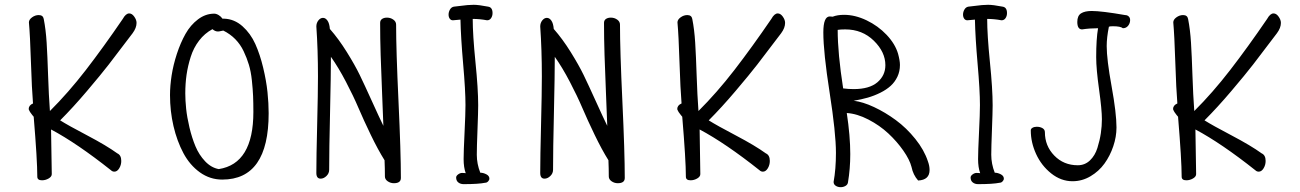

<svg xmlns="http://www.w3.org/2000/svg" viewBox="-20 -753 5444 804"><path d="M471.2 -110.8Q487.8 -103.5 487.8 -79.1Q487.8 -62 479.2 -48.1Q470.7 -34.2 459 -34.2Q450.7 -34.2 444.8 -40Q302.7 -152.8 193.8 -210.9Q196.8 -27.8 196.8 -23.9Q196.8 -13.2 183.6 -5.6Q170.4 2 155.8 2Q136.2 2 136.2 -13.2Q136.2 -82.5 121.1 -264.2Q120.1 -265.1 115.2 -271.2Q110.4 -277.3 106.7 -282.7Q103 -288.1 100.1 -295.9Q100.1 -312 118.2 -319.8Q113.3 -378.4 109.6 -491.9Q106 -605.5 101.1 -659.2Q101.1 -670.9 114.3 -680.4Q127.4 -689.9 142.1 -689.9Q160.2 -689.9 163.1 -673.8Q171.9 -629.4 175.3 -574.5Q178.7 -519.5 181.4 -437.3Q184.1 -355 189 -288.1Q265.6 -364.3 339.4 -459.7Q413.1 -555.2 494.1 -673.8Q506.8 -696.8 521 -696.8Q532.7 -696.8 542.2 -683.3Q551.8 -669.9 551.8 -657.2Q551.8 -636.2 535.2 -613.8Q467.3 -523.9 435.3 -482.7Q403.3 -441.4 344.5 -372.1Q285.6 -302.7 231.9 -249Q265.1 -228 345.5 -185.8Q425.8 -143.6 471.2 -110.8Z M691.9 -355Q691.9 -393.1 698.7 -437.3Q705.6 -481.4 720.7 -527.6Q735.8 -573.7 756.8 -611.1Q777.8 -648.4 809.3 -672.1Q840.8 -695.8 877 -695.8Q885.7 -695.8 895.8 -689.7Q905.8 -683.6 911.6 -674.8H918.9Q961.4 -673.3 995.4 -643.1Q1029.3 -612.8 1049.1 -568.8Q1068.8 -524.9 1082 -469.7Q1095.2 -414.6 1100.1 -367.4Q1105 -320.3 1105 -278.8Q1105 -1 910.6 -1Q859.4 -1 817.1 -31.2Q774.9 -61.5 748 -111.8Q721.2 -162.1 706.5 -224.9Q691.9 -287.6 691.9 -355ZM915 -625Q912.6 -625 905 -623Q897.5 -621.1 892.6 -621.1Q880.9 -621.1 869.6 -630.9Q836.9 -613.3 813.7 -583Q790.5 -552.7 778.6 -514.9Q766.6 -477.1 761.2 -439.9Q755.9 -402.8 755.9 -361.8Q755.9 -333 759.5 -297.6Q763.2 -262.2 773.4 -219Q783.7 -175.8 798.6 -140.1Q813.5 -104.5 838.9 -77.6Q864.3 -50.8 896 -44.9Q1041 -67.4 1041 -284.2Q1041 -322.8 1039.8 -351.1Q1038.6 -379.4 1034.7 -416.5Q1030.8 -453.6 1022.2 -481.9Q1013.7 -510.3 1000.2 -538.6Q986.8 -566.9 965.3 -588.9Q943.8 -610.8 915 -625Z M1571.8 -657.2Q1571.8 -668 1579.8 -673.6Q1587.9 -679.2 1600.6 -679.2Q1615.2 -679.2 1627 -670.9Q1638.7 -662.6 1638.7 -649.9Q1638.7 -543 1648.7 -328.9Q1658.7 -114.7 1658.7 -7.8Q1658.7 14.2 1629.4 14.2Q1615.2 14.2 1603.5 6.1Q1591.8 -2 1591.8 -14.2Q1591.8 -47.9 1590.3 -82Q1562.5 -126.5 1532.7 -188.2Q1502.9 -250 1481.4 -300.3Q1460 -350.6 1428.7 -410.4Q1397.5 -470.2 1365.7 -515.1Q1365.7 -439.5 1362.1 -282.5Q1358.4 -125.5 1358.4 -42Q1358.4 -26.9 1346.9 -15.9Q1335.4 -4.9 1322.8 -4.9Q1304.7 -4.9 1304.7 -28.8Q1304.7 -95.2 1308.1 -229.7Q1311.5 -364.3 1311.5 -433.1Q1311.5 -544.4 1304.7 -642.1Q1304.7 -656.7 1313.2 -667.5Q1321.8 -678.2 1332.5 -678.2Q1343.3 -678.2 1351.3 -666.7Q1359.4 -655.3 1361.3 -631.8Q1397.9 -590.3 1432.1 -535.4Q1466.3 -480.5 1486.1 -439.7Q1505.9 -398.9 1537.6 -328.9Q1569.3 -258.8 1585.4 -226.1Q1584 -269 1580.1 -360.4Q1576.2 -451.7 1574 -522.2Q1571.8 -592.8 1571.8 -657.2Z M1921.4 18.1Q1908.2 18.1 1899.2 11Q1890.1 3.9 1890.1 -9.8Q1890.1 -16.6 1898.4 -22.7Q1906.7 -28.8 1914.6 -28.8Q1924.3 -28.8 1930.2 -27.8Q1921.4 -52.2 1921.4 -86.9Q1921.4 -117.7 1925.3 -197.8Q1929.2 -277.8 1929.2 -313Q1929.2 -374.5 1919.4 -485.6Q1909.7 -596.7 1908.2 -670.9L1876.5 -668Q1868.2 -668 1863.3 -674.8Q1858.4 -681.6 1858.4 -691.9Q1858.4 -703.1 1864.3 -713.1Q1870.1 -723.1 1880.4 -725.1Q1886.2 -725.6 1905.3 -728Q1924.3 -730.5 1937.5 -731.7Q1950.7 -732.9 1963.4 -732.9Q1984.4 -732.9 2024.4 -725.1Q2042.5 -722.2 2042.5 -698.2Q2042.5 -686 2036.4 -677Q2030.3 -668 2019.5 -668Q1989.3 -673.8 1959.5 -673.8Q1959.5 -607.4 1970.9 -493.9Q1982.4 -380.4 1982.4 -312Q1982.4 -284.2 1979.5 -210Q1976.6 -135.7 1976.6 -105Q1976.6 -66.9 1991.2 -29.8Q2003.4 -29.8 2016.4 -23.2Q2029.3 -16.6 2029.3 -4.9Q2029.3 1 2023.9 6.6Q2018.6 12.2 2012.2 12.2Q1983.4 18.1 1921.4 18.1Z M2509.3 -657.2Q2509.3 -668 2517.3 -673.6Q2525.4 -679.2 2538.1 -679.2Q2552.7 -679.2 2564.5 -670.9Q2576.2 -662.6 2576.2 -649.9Q2576.2 -543 2586.2 -328.9Q2596.2 -114.7 2596.2 -7.8Q2596.2 14.2 2566.9 14.2Q2552.7 14.2 2541 6.1Q2529.3 -2 2529.3 -14.2Q2529.3 -47.9 2527.8 -82Q2500 -126.5 2470.2 -188.2Q2440.4 -250 2418.9 -300.3Q2397.5 -350.6 2366.2 -410.4Q2335 -470.2 2303.2 -515.1Q2303.2 -439.5 2299.6 -282.5Q2295.9 -125.5 2295.9 -42Q2295.9 -26.9 2284.4 -15.9Q2272.9 -4.9 2260.3 -4.9Q2242.2 -4.9 2242.2 -28.8Q2242.2 -95.2 2245.6 -229.7Q2249 -364.3 2249 -433.1Q2249 -544.4 2242.2 -642.1Q2242.2 -656.7 2250.7 -667.5Q2259.3 -678.2 2270 -678.2Q2280.8 -678.2 2288.8 -666.7Q2296.9 -655.3 2298.8 -631.8Q2335.4 -590.3 2369.6 -535.4Q2403.8 -480.5 2423.6 -439.7Q2443.4 -398.9 2475.1 -328.9Q2506.8 -258.8 2522.9 -226.1Q2521.5 -269 2517.6 -360.4Q2513.7 -451.7 2511.5 -522.2Q2509.3 -592.8 2509.3 -657.2Z M3187 -110.8Q3203.6 -103.5 3203.6 -79.1Q3203.6 -62 3195.1 -48.1Q3186.5 -34.2 3174.8 -34.2Q3166.5 -34.2 3160.6 -40Q3018.6 -152.8 2909.7 -210.9Q2912.6 -27.8 2912.6 -23.9Q2912.6 -13.2 2899.4 -5.6Q2886.2 2 2871.6 2Q2852.1 2 2852.1 -13.2Q2852.1 -82.5 2836.9 -264.2Q2835.9 -265.1 2831.1 -271.2Q2826.2 -277.3 2822.5 -282.7Q2818.8 -288.1 2815.9 -295.9Q2815.9 -312 2834 -319.8Q2829.1 -378.4 2825.4 -491.9Q2821.8 -605.5 2816.9 -659.2Q2816.9 -670.9 2830.1 -680.4Q2843.3 -689.9 2857.9 -689.9Q2876 -689.9 2878.9 -673.8Q2887.7 -629.4 2891.1 -574.5Q2894.5 -519.5 2897.2 -437.3Q2899.9 -355 2904.8 -288.1Q2981.4 -364.3 3055.2 -459.7Q3128.9 -555.2 3210 -673.8Q3222.7 -696.8 3236.8 -696.8Q3248.5 -696.8 3258.1 -683.3Q3267.6 -669.9 3267.6 -657.2Q3267.6 -636.2 3251 -613.8Q3183.1 -523.9 3151.1 -482.7Q3119.1 -441.4 3060.3 -372.1Q3001.5 -302.7 2947.8 -249Q2981 -228 3061.3 -185.8Q3141.6 -143.6 3187 -110.8Z M3427.7 -617.2Q3427.7 -684.1 3454.6 -684.1Q3461.9 -684.1 3466.8 -683.1Q3486.8 -690.9 3514.6 -690.9Q3560.5 -690.9 3608.6 -668Q3656.7 -645 3692.6 -607.2Q3728.5 -569.3 3740.7 -527.8Q3748.5 -499 3748.5 -481Q3748.5 -454.1 3737.8 -431.6Q3727.1 -409.2 3709.5 -393.3Q3691.9 -377.4 3666.5 -364.7Q3641.1 -352.1 3613.8 -344.2Q3586.4 -336.4 3554.7 -331.1Q3592.8 -326.7 3639.9 -304.7Q3687 -282.7 3731.4 -250Q3775.9 -217.3 3813 -171.1Q3850.1 -125 3865.7 -77.1Q3872.6 -58.6 3872.6 -41Q3872.6 0.5 3824.7 2.9Q3803.7 -20.5 3796.9 -54.2Q3789.1 -84.5 3762.7 -122.3Q3736.3 -160.2 3700 -194.1Q3663.6 -228 3616.5 -252.4Q3569.3 -276.9 3525.9 -279.8Q3540.5 -183.1 3540.5 -107.9Q3540.5 -45.9 3530.8 11.2Q3529.3 20.5 3520.3 25.6Q3511.2 30.8 3500.5 30.8Q3488.3 30.8 3479.5 24.9Q3470.7 19 3470.7 8.8Q3480.5 -44.9 3480.5 -112.8Q3480.5 -195.8 3454.1 -365Q3427.7 -534.2 3427.7 -617.2ZM3487.8 -627.9Q3487.8 -529.8 3510.7 -382.8Q3533.2 -379.9 3554.7 -379.9Q3620.6 -379.9 3654.1 -408.4Q3687.5 -437 3687.5 -480Q3687.5 -535.2 3639.2 -582.5Q3590.8 -629.9 3519.5 -629.9Q3499 -629.9 3487.8 -627.9Z M4075.7 18.1Q4062.5 18.1 4053.5 11Q4044.4 3.9 4044.4 -9.8Q4044.4 -16.6 4052.7 -22.7Q4061 -28.8 4068.8 -28.8Q4078.6 -28.8 4084.5 -27.8Q4075.7 -52.2 4075.7 -86.9Q4075.7 -117.7 4079.6 -197.8Q4083.5 -277.8 4083.5 -313Q4083.5 -374.5 4073.7 -485.6Q4064 -596.7 4062.5 -670.9L4030.8 -668Q4022.5 -668 4017.6 -674.8Q4012.7 -681.6 4012.7 -691.9Q4012.7 -703.1 4018.6 -713.1Q4024.4 -723.1 4034.7 -725.1Q4040.5 -725.6 4059.6 -728Q4078.6 -730.5 4091.8 -731.7Q4105 -732.9 4117.7 -732.9Q4138.7 -732.9 4178.7 -725.1Q4196.8 -722.2 4196.8 -698.2Q4196.8 -686 4190.7 -677Q4184.6 -668 4173.8 -668Q4143.6 -673.8 4113.8 -673.8Q4113.8 -607.4 4125.2 -493.9Q4136.7 -380.4 4136.7 -312Q4136.7 -284.2 4133.8 -210Q4130.9 -135.7 4130.9 -105Q4130.9 -66.9 4145.5 -29.8Q4157.7 -29.8 4170.7 -23.2Q4183.6 -16.6 4183.6 -4.9Q4183.6 1 4178.2 6.6Q4172.9 12.2 4166.5 12.2Q4137.7 18.1 4075.7 18.1Z M4511.2 -629.9Q4491.2 -629.9 4491.2 -661.1Q4491.2 -687 4506.8 -697Q4522.5 -707 4551.3 -707Q4593.3 -707 4691.4 -689.9Q4700.2 -689.9 4706.3 -684.3Q4712.4 -678.7 4712.4 -668.9Q4712.4 -655.8 4704.1 -645.3Q4695.8 -634.8 4682.1 -634.8Q4672.4 -643.1 4640.1 -643.1Q4627.4 -643.1 4623.5 -641.1Q4614.3 -595.7 4614.3 -560.1Q4614.3 -504.4 4634.8 -391.6Q4655.3 -278.8 4655.3 -219.2Q4655.3 -180.2 4641.8 -140.4Q4628.4 -100.6 4605 -68.1Q4581.5 -35.6 4546.4 -14.9Q4511.2 5.9 4471.2 5.9Q4422.9 5.9 4381.8 -26.9Q4340.8 -59.6 4318.6 -108.2Q4296.4 -156.7 4296.4 -207Q4296.4 -213.9 4303.7 -218Q4311 -222.2 4321.3 -222.2Q4335.4 -222.2 4345.5 -216.3Q4355.5 -210.4 4355.5 -199.2Q4355.5 -142.1 4394.8 -101.6Q4434.1 -61 4493.2 -61Q4522.9 -61 4544.2 -81.3Q4565.4 -101.6 4575.4 -133.5Q4585.4 -165.5 4589.8 -195.3Q4594.2 -225.1 4594.2 -253.9Q4594.2 -293 4582.3 -378.7Q4570.3 -464.4 4570.3 -513.2Q4570.3 -590.3 4578.1 -634.8Q4543.5 -634.8 4511.2 -629.9Z M5263.2 -110.8Q5279.8 -103.5 5279.8 -79.1Q5279.8 -62 5271.2 -48.1Q5262.7 -34.2 5251 -34.2Q5242.7 -34.2 5236.8 -40Q5094.7 -152.8 4985.8 -210.9Q4988.8 -27.8 4988.8 -23.9Q4988.8 -13.2 4975.6 -5.6Q4962.4 2 4947.8 2Q4928.2 2 4928.2 -13.2Q4928.2 -82.5 4913.1 -264.2Q4912.1 -265.1 4907.2 -271.2Q4902.3 -277.3 4898.7 -282.7Q4895 -288.1 4892.1 -295.9Q4892.1 -312 4910.2 -319.8Q4905.3 -378.4 4901.6 -491.9Q4897.9 -605.5 4893.1 -659.2Q4893.1 -670.9 4906.2 -680.4Q4919.4 -689.9 4934.1 -689.9Q4952.1 -689.9 4955.1 -673.8Q4963.9 -629.4 4967.3 -574.5Q4970.7 -519.5 4973.4 -437.3Q4976.1 -355 4981 -288.1Q5057.6 -364.3 5131.3 -459.7Q5205.1 -555.2 5286.1 -673.8Q5298.8 -696.8 5313 -696.8Q5324.7 -696.8 5334.2 -683.3Q5343.8 -669.9 5343.8 -657.2Q5343.8 -636.2 5327.1 -613.8Q5259.3 -523.9 5227.3 -482.7Q5195.3 -441.4 5136.5 -372.1Q5077.6 -302.7 5023.9 -249Q5057.1 -228 5137.5 -185.8Q5217.8 -143.6 5263.2 -110.8Z"/></svg>

Font: Zhizn
Style: Regular
Weight: 400
Designer: Peter Zharnov
Foundry: Peter Zharnov
Version: Version 1.000